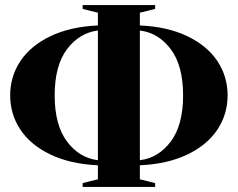

<svg xmlns="http://www.w3.org/2000/svg" viewBox="-20 -735 935 755"><path d="M305 -15 365 -30V-85Q256 -90 178 -127.5Q100 -165 60 -225.5Q20 -286 20 -360Q20 -434 60 -494.5Q100 -555 178 -592.5Q256 -630 365 -635V-685L305 -700V-715H590V-700L530 -685V-635Q639 -630 717 -592.5Q795 -555 835 -494.5Q875 -434 875 -360Q875 -286 835 -225.5Q795 -165 717 -127.5Q639 -90 530 -85V-30L590 -15V0H305ZM365 -615Q292 -606 243.5 -541.5Q195 -477 195 -360Q195 -243 243.5 -178.5Q292 -114 365 -105ZM700 -360Q700 -477 651.5 -541.5Q603 -606 530 -615V-105Q603 -114 651.5 -178.5Q700 -243 700 -360Z"/></svg>

Font: Yeseva One
Style: Regular
Weight: 400
Designer: Jovanny Lemonad
Foundry: Jovanny Lemonad
Version: Version 2.000